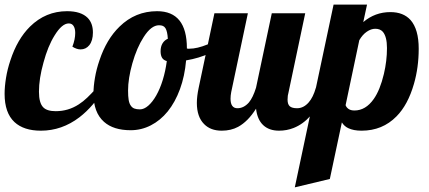

<svg xmlns="http://www.w3.org/2000/svg" viewBox="-33 -557 1849 827"><path d="M29.3 -31.2Q-13.2 -70.8 -13.2 -152.8Q-13.2 -183.6 -7.1 -221.4Q-1 -259.3 11.7 -296.9Q41.5 -388.2 96.2 -442.4Q163.6 -508.8 255.9 -508.8Q315.9 -508.8 344.7 -480Q367.2 -457 367.2 -417Q367.2 -381.8 351.6 -362.3Q336.9 -344.2 314 -344.2Q297.4 -344.2 278.8 -356Q291 -387.7 291 -415Q291 -434.1 283.9 -445.1Q276.9 -456.1 263.2 -456.1Q233.9 -456.1 202.1 -404.3Q173.3 -358.4 154.3 -287.6Q134.8 -218.3 134.8 -162.1Q134.8 -113.3 153.3 -94.7Q169.4 -78.1 207 -78.1Q261.2 -78.1 306.2 -107.4Q325.2 -119.6 342.8 -136.5Q360.4 -153.3 383.8 -179.2H418Q370.6 -99.1 309.1 -51.8Q233.4 5.9 143.1 5.9Q69.3 5.9 29.3 -31.2Z M415 -32.2Q369.6 -72.3 369.6 -153.8Q369.6 -184.6 376 -221.9Q382.3 -259.3 395.5 -297.4Q425.8 -388.2 481.9 -442.4Q549.8 -508.8 643.6 -508.8Q772 -508.8 772 -349.1V-348.1Q774.9 -347.2 776.9 -347.2H782.7Q815.9 -347.2 861.3 -365.7Q901.4 -382.3 937 -407.2L945.8 -379.9Q916.5 -349.1 870.4 -327.6Q824.2 -306.2 768.6 -296.9Q762.7 -229 742.2 -173.1Q721.7 -117.2 689.5 -77.1Q657.7 -38.1 616.7 -17.1Q575.7 3.9 529.8 3.9Q455.6 3.9 415 -32.2ZM640.1 -146Q656.2 -174.3 668 -212.4Q679.7 -250.5 685.5 -293.9Q670.9 -297.9 664.8 -308.6Q658.7 -319.3 658.7 -335.9Q658.7 -356.4 667 -370.1Q675.3 -383.8 689.9 -390.1Q688 -421.9 679.7 -435.5Q675.3 -442.4 668.7 -445.3Q662.1 -448.2 651.9 -448.2Q618.2 -448.2 585.9 -397.5Q556.2 -351.6 537.1 -284.2Q518.6 -218.3 518.6 -167Q518.6 -142.1 521.2 -126.5Q523.9 -110.8 530.3 -102.1Q536.1 -93.3 545.4 -89.6Q554.7 -85.9 569.8 -85.9Q587.4 -85.9 605.7 -101.8Q624 -117.7 640.1 -146Z M846.2 -22.5Q814.9 -53.7 814.9 -113.8Q814.9 -142.1 822.8 -179.2L890.6 -500H1034.7L962.9 -160.2Q960 -145 960 -131.8Q960 -90.8 989.7 -90.8Q1017.1 -90.8 1039.1 -115.7Q1056.6 -136.7 1069.8 -179.2L1137.7 -500H1281.7L1210 -160.2Q1205.6 -145.5 1205.6 -127.9Q1205.6 -107.4 1215.3 -99.1Q1225.1 -90.8 1246.6 -90.8Q1274.4 -90.8 1296.4 -115.7Q1315.9 -137.7 1327.6 -179.2H1369.6Q1342.8 -103 1304.7 -58.6Q1272.5 -22 1231.9 -5.9Q1202.1 5.9 1168.9 5.9Q1126 5.9 1100.6 -18.1Q1075.2 -42 1069.8 -88.9Q1035.6 -34.2 992.7 -10.7Q961.9 5.9 921.9 5.9Q874 5.9 846.2 -22.5Z M1403.8 -537.1H1547.9L1531.7 -461.9Q1582.5 -504.9 1648.4 -504.9Q1704.6 -504.9 1735.4 -470.7Q1770.5 -430.7 1770.5 -347.2Q1770.5 -266.6 1750 -195.8Q1724.1 -105.5 1674.8 -55.7Q1614.3 5.9 1524.4 5.9Q1489.7 5.9 1467.3 -4.9Q1450.2 -12.7 1439.5 -29.8L1387.7 213.9L1236.8 250ZM1576.7 -130.4Q1604 -168.9 1620.6 -238.8Q1633.8 -294.9 1633.8 -350.1Q1633.8 -399.4 1615.7 -420.4Q1604 -433.1 1583.5 -433.1Q1565.4 -433.1 1546.9 -420.4Q1528.3 -407.7 1514.6 -383.8L1455.6 -104Q1459 -94.2 1468.5 -87.6Q1478 -81.1 1493.7 -81.1Q1542 -81.1 1576.7 -130.4Z"/></svg>

Font: Pattaya
Style: Regular
Weight: 400
Designer: Pablo Impallari / Thai characters Designed by Thanarat Vachiruckul and Suppakit Chalermlarp
Foundry: Pablo Impallari
Version: Version 2.000